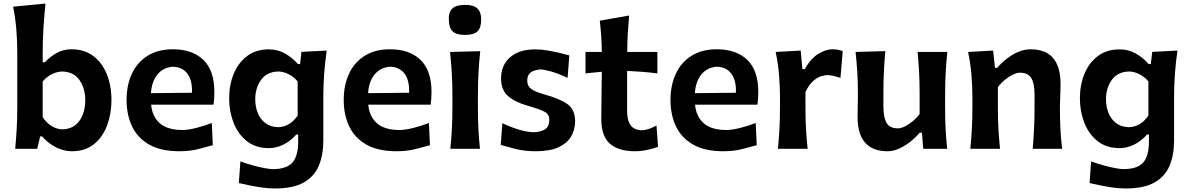

<svg xmlns="http://www.w3.org/2000/svg" viewBox="-20 -841 6727 1085"><path d="M385.7 13.7Q343.3 13.7 299.3 -7.1Q255.4 -27.8 217.8 -70.3H207L190.4 0H65.9Q71.3 -59.6 74.5 -115Q77.6 -170.4 77.6 -238.3V-543Q77.6 -610.4 72.3 -674.8Q66.9 -739.3 54.2 -803.2L236.8 -820.8Q230.5 -755.4 225.8 -686.5Q221.2 -617.7 221.2 -543V-489.3H233.9Q262.2 -520.5 300.3 -541.5Q338.4 -562.5 383.8 -562.5Q457 -562.5 507.3 -524.4Q557.6 -486.3 583.7 -421.4Q609.9 -356.4 609.9 -274.9Q609.9 -198.7 585.4 -132.8Q561 -66.9 511.5 -26.6Q461.9 13.7 385.7 13.7ZM333 -109.9Q377.4 -111.3 406 -134.5Q434.6 -157.7 448.2 -194.6Q461.9 -231.4 461.9 -273.9Q461.9 -340.8 429.7 -387.9Q397.5 -435.1 332 -437Q303.7 -436.5 274.2 -422.4Q244.6 -408.2 221.2 -380.9V-178.7Q266.1 -112.8 333 -109.9Z M994.1 13.7Q890.1 13.7 824.2 -23.4Q758.3 -60.5 726.8 -126Q695.3 -191.4 695.3 -275.9Q695.3 -359.9 725.3 -424.3Q755.4 -488.8 813.7 -525.6Q872.1 -562.5 957.5 -562.5Q1067.4 -562.5 1129.4 -502.4Q1191.4 -442.4 1191.4 -321.3Q1191.4 -300.3 1190.2 -283.2Q1189 -266.1 1186.5 -249.5H834Q840.3 -182.1 883.3 -144.3Q926.3 -106.4 1011.7 -106.4Q1042 -106.4 1088.4 -117.9Q1134.8 -129.4 1176.8 -146L1182.6 -20.5Q1148.4 -11.2 1101.3 1.2Q1054.2 13.7 994.1 13.7ZM1064.9 -316.9Q1067.4 -386.7 1039.3 -424.3Q1011.2 -461.9 959 -463.9Q904.8 -461.4 871.1 -421.6Q837.4 -381.8 833 -314.5Z M1533.2 224.1Q1500 224.1 1461.4 218.8Q1422.9 213.4 1387.9 206.1Q1353 198.7 1329.6 193.4L1338.4 70.8Q1373 84 1409.9 94Q1446.8 104 1476.6 109.4Q1506.3 114.7 1519.5 114.7Q1601.1 114.7 1633.1 76.9Q1665 39.1 1665 -38.6V-80.6H1654.3Q1619.6 -42 1579.6 -22.9Q1539.6 -3.9 1500 -3.9Q1424.3 -3.9 1374.3 -43.9Q1324.2 -84 1299.6 -148.2Q1274.9 -212.4 1274.9 -284.7Q1274.9 -361.3 1300.8 -424.1Q1326.7 -486.8 1376.7 -524.4Q1426.8 -562 1500 -562Q1549.3 -562 1590.8 -538.6Q1632.3 -515.1 1663.6 -479H1675.8L1683.6 -547.9L1826.2 -555.2Q1807.1 -421.9 1807.1 -293.5V-46.9Q1807.1 33.7 1782 94.7Q1756.8 155.8 1697 189.9Q1637.2 224.1 1533.2 224.1ZM1551.8 -122.1Q1619.1 -124.5 1662.1 -188V-380.9Q1639.6 -407.7 1610.4 -422.1Q1581.1 -436.5 1552.7 -437Q1487.3 -435.1 1454.8 -389.2Q1422.4 -343.3 1422.4 -279.3Q1422.4 -238.8 1436.3 -203.4Q1450.2 -168 1479 -145.8Q1507.8 -123.5 1551.8 -122.1Z M2221.2 13.7Q2117.2 13.7 2051.3 -23.4Q1985.4 -60.5 1953.9 -126Q1922.4 -191.4 1922.4 -275.9Q1922.4 -359.9 1952.4 -424.3Q1982.4 -488.8 2040.8 -525.6Q2099.1 -562.5 2184.6 -562.5Q2294.4 -562.5 2356.4 -502.4Q2418.5 -442.4 2418.5 -321.3Q2418.5 -300.3 2417.2 -283.2Q2416 -266.1 2413.6 -249.5H2061Q2067.4 -182.1 2110.4 -144.3Q2153.3 -106.4 2238.8 -106.4Q2269 -106.4 2315.4 -117.9Q2361.8 -129.4 2403.8 -146L2409.7 -20.5Q2375.5 -11.2 2328.4 1.2Q2281.2 13.7 2221.2 13.7ZM2292 -316.9Q2294.4 -386.7 2266.4 -424.3Q2238.3 -461.9 2186 -463.9Q2131.8 -461.4 2098.1 -421.6Q2064.5 -381.8 2060.1 -314.5Z M2524.9 0Q2530.8 -59.6 2533.7 -115Q2536.6 -170.4 2536.6 -238.3V-293Q2536.6 -372.6 2533 -430.4Q2529.3 -488.3 2523.4 -547.4L2693.8 -551.8Q2687.5 -491.7 2684.1 -432.9Q2680.7 -374 2680.7 -293V-238.3Q2680.7 -170.4 2683.3 -115Q2686 -59.6 2692.4 0ZM2607.4 -643.6Q2559.6 -643.6 2537.8 -663.8Q2516.1 -684.1 2516.1 -737.3Q2516.1 -775.4 2537.8 -794.4Q2559.6 -813.5 2608.4 -813.5Q2656.2 -813.5 2677.7 -793Q2699.2 -772.5 2699.2 -731.9Q2699.2 -682.6 2677.7 -663.1Q2656.2 -643.6 2607.4 -643.6Z M3008.3 13.7Q2942.9 13.7 2892.8 0.5Q2842.8 -12.7 2809.6 -22L2818.8 -145Q2863.8 -123 2912.6 -108.4Q2961.4 -93.8 2999 -93.8Q3033.7 -95.2 3058.8 -109.6Q3084 -124 3084 -165Q3084 -195.3 3057.1 -209.7Q3030.3 -224.1 2961.4 -243.7Q2890.1 -263.7 2850.8 -298.3Q2811.5 -333 2811.5 -397.9Q2811.5 -472.2 2862.3 -517.1Q2913.1 -562 3005.4 -562Q3037.6 -562 3073.7 -555.9Q3109.9 -549.8 3142.6 -542Q3175.3 -534.2 3197.3 -527.8L3187.5 -400.9Q3137.2 -424.8 3095.2 -436.8Q3053.2 -448.7 3033.2 -448.7Q3018.6 -447.8 3001.2 -442.6Q2983.9 -437.5 2971.7 -424.3Q2959.5 -411.1 2959.5 -385.3Q2959.5 -355.5 2981 -339.1Q3002.4 -322.8 3057.1 -307.1Q3144.5 -283.2 3187.3 -252.2Q3230 -221.2 3230 -155.8Q3230 -107.4 3207 -69.1Q3184.1 -30.8 3135.3 -8.5Q3086.4 13.7 3008.3 13.7Z M3568.4 13.7Q3475.6 13.7 3426.8 -28.8Q3377.9 -71.3 3377.9 -168.5Q3377.9 -234.9 3379.2 -301.5Q3380.4 -368.2 3380.9 -435.5L3288.6 -426.3V-547.4H3380.9Q3380.4 -595.2 3377.4 -637.2Q3374.5 -679.2 3369.6 -724.1L3535.2 -753.4Q3530.3 -698.7 3527.6 -651.4Q3524.9 -604 3524.4 -547.4H3694.8V-426.3Q3652.3 -431.6 3609.1 -435.1Q3565.9 -438.5 3523.9 -440.4V-211.9Q3523.9 -105 3607.9 -105Q3624 -105 3647 -112.5Q3669.9 -120.1 3689.9 -131.8L3698.7 -11.2Q3678.7 -3.4 3641.4 5.1Q3604 13.7 3568.4 13.7Z M4067.9 13.7Q3963.9 13.7 3897.9 -23.4Q3832 -60.5 3800.5 -126Q3769 -191.4 3769 -275.9Q3769 -359.9 3799.1 -424.3Q3829.1 -488.8 3887.5 -525.6Q3945.8 -562.5 4031.2 -562.5Q4141.1 -562.5 4203.1 -502.4Q4265.1 -442.4 4265.1 -321.3Q4265.1 -300.3 4263.9 -283.2Q4262.7 -266.1 4260.3 -249.5H3907.7Q3914.1 -182.1 3957 -144.3Q4000 -106.4 4085.4 -106.4Q4115.7 -106.4 4162.1 -117.9Q4208.5 -129.4 4250.5 -146L4256.3 -20.5Q4222.2 -11.2 4175 1.2Q4127.9 13.7 4067.9 13.7ZM4138.7 -316.9Q4141.1 -386.7 4113 -424.3Q4085 -461.9 4032.7 -463.9Q3978.5 -461.4 3944.8 -421.6Q3911.1 -381.8 3906.7 -314.5Z M4376 0Q4381.8 -59.6 4384.8 -115Q4387.7 -170.4 4387.7 -238.3V-293Q4387.7 -355 4382.3 -418.7Q4377 -482.4 4363.3 -547.4L4504.9 -555.2L4514.2 -450.2H4526.9Q4564.9 -514.2 4606.7 -538.3Q4648.4 -562.5 4684.1 -562.5Q4696.8 -562.5 4712.4 -560.3Q4728 -558.1 4742.2 -552.2L4729.5 -400.9Q4710.9 -407.2 4690.9 -411.9Q4670.9 -416.5 4656.7 -416.5Q4639.2 -416.5 4617.4 -409.2Q4595.7 -401.9 4573.2 -381.3Q4550.8 -360.8 4531.7 -320.8V-231Q4531.7 -168.5 4534.7 -114Q4537.6 -59.6 4543.9 0Z M4995.6 13.7Q4826.2 13.7 4826.2 -181.2Q4826.2 -216.8 4827.1 -243.9Q4828.1 -271 4828.1 -299.3Q4828.1 -374.5 4824.7 -431.4Q4821.3 -488.3 4814.9 -547.4L4982.9 -552.2Q4977.5 -493.2 4974.9 -436.3Q4972.2 -379.4 4972.2 -316.9V-238.3Q4972.2 -176.8 4990.2 -146.2Q5008.3 -115.7 5054.7 -115.7Q5071.3 -115.7 5093.5 -126.7Q5115.7 -137.7 5138.2 -156.2Q5160.6 -174.8 5176.8 -196.8V-316.9Q5176.8 -379.4 5173.8 -433.8Q5170.9 -488.3 5165.5 -547.4H5333.5Q5327.1 -488.3 5324 -431.4Q5320.8 -374.5 5320.8 -299.3V-238.3Q5320.8 -170.4 5323.5 -115Q5326.2 -59.6 5332.5 0H5197.3L5189.9 -90.8H5176.8Q5154.8 -64.5 5124.8 -40.5Q5094.7 -16.6 5061.3 -1.5Q5027.8 13.7 4995.6 13.7Z M5463.4 0Q5469.2 -59.6 5472.2 -115Q5475.1 -170.4 5475.1 -238.3V-293Q5475.1 -355 5469.7 -418.7Q5464.4 -482.4 5450.7 -547.4L5592.3 -555.2L5602.5 -458H5615.7Q5637.7 -484.4 5668 -508.3Q5698.2 -532.2 5733.2 -547.4Q5768.1 -562.5 5802.7 -562.5Q5973.1 -562.5 5973.1 -367.2Q5973.1 -331.5 5971.4 -298.6Q5969.7 -265.6 5969.7 -238.3Q5969.7 -170.4 5972.2 -115Q5974.6 -59.6 5982.4 0H5815.9Q5820.8 -59.6 5823.5 -114Q5826.2 -168.5 5826.2 -231V-307.6Q5826.2 -368.7 5808.1 -399.4Q5790 -430.2 5743.2 -430.2Q5726.1 -430.2 5703.1 -418.9Q5680.2 -407.7 5658 -389.4Q5635.7 -371.1 5619.1 -348.6V-231Q5619.1 -168.5 5622.1 -114Q5625 -59.6 5631.3 0Z M6340.8 224.1Q6307.6 224.1 6269 218.8Q6230.5 213.4 6195.6 206.1Q6160.6 198.7 6137.2 193.4L6146 70.8Q6180.7 84 6217.5 94Q6254.4 104 6284.2 109.4Q6314 114.7 6327.1 114.7Q6408.7 114.7 6440.7 76.9Q6472.7 39.1 6472.7 -38.6V-80.6H6461.9Q6427.2 -42 6387.2 -22.9Q6347.2 -3.9 6307.6 -3.9Q6231.9 -3.9 6181.9 -43.9Q6131.8 -84 6107.2 -148.2Q6082.5 -212.4 6082.5 -284.7Q6082.5 -361.3 6108.4 -424.1Q6134.3 -486.8 6184.3 -524.4Q6234.4 -562 6307.6 -562Q6356.9 -562 6398.4 -538.6Q6439.9 -515.1 6471.2 -479H6483.4L6491.2 -547.9L6633.8 -555.2Q6614.7 -421.9 6614.7 -293.5V-46.9Q6614.7 33.7 6589.6 94.7Q6564.5 155.8 6504.6 189.9Q6444.8 224.1 6340.8 224.1ZM6359.4 -122.1Q6426.8 -124.5 6469.7 -188V-380.9Q6447.3 -407.7 6418 -422.1Q6388.7 -436.5 6360.4 -437Q6294.9 -435.1 6262.5 -389.2Q6230 -343.3 6230 -279.3Q6230 -238.8 6243.9 -203.4Q6257.8 -168 6286.6 -145.8Q6315.4 -123.5 6359.4 -122.1Z"/></svg>

Font: Pinar DS4-SemiBold
Style: Regular
Weight: 600
Designer: Amin Abedi
Version: Version 2.000